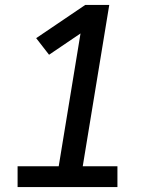

<svg xmlns="http://www.w3.org/2000/svg" viewBox="-20 -755 640 775"><path d="M51 0V-84H217L305 -620L178 -534L126 -601L324 -735H421L314 -84H454V0Z"/></svg>

Font: Iosevka Etoile Medium
Style: Italic
Weight: 500
Italic angle: -9°
Designer: Belleve Invis
Foundry: Belleve Invis
Version: Version 22.1.2; ttfautohint (v1.8.4)